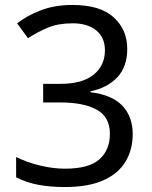

<svg xmlns="http://www.w3.org/2000/svg" viewBox="-20 -744 612 774"><path d="M493 -547Q493 -475 453 -432.5Q413 -390 345 -376V-372Q431 -362 473 -318Q515 -274 515 -203Q515 -141 486 -92.5Q457 -44 396.5 -17Q336 10 241 10Q185 10 137 1.5Q89 -7 45 -29V-111Q90 -89 142 -76.5Q194 -64 242 -64Q338 -64 380.5 -101.5Q423 -139 423 -205Q423 -272 370.5 -301.5Q318 -331 223 -331H154V-406H224Q312 -406 357.5 -443Q403 -480 403 -541Q403 -593 368 -621.5Q333 -650 273 -650Q215 -650 174 -633Q133 -616 93 -590L49 -650Q87 -680 143.5 -702Q200 -724 272 -724Q384 -724 438.5 -674Q493 -624 493 -547Z"/></svg>

Font: Noto Serif Ottoman Siyaq
Style: Regular
Weight: 400
Designer: Sérgio Martins
Version: Version 1.005; ttfautohint (v1.8.4.7-5d5b)